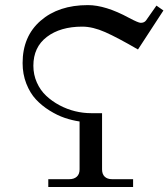

<svg xmlns="http://www.w3.org/2000/svg" viewBox="-20 -747 673 767"><path d="M70.3 -495.1Q70.3 -601.6 142.1 -664.1Q213.9 -726.6 331.1 -726.6Q401.4 -726.6 495.1 -675.8Q532.7 -655.8 542 -655.8Q556.6 -655.8 563.5 -665.5L605 -724.6L632.8 -705.1L531.2 -549.3Q449.7 -596.7 400.1 -618.7Q350.6 -640.6 308.6 -640.6Q221.2 -640.6 167.2 -599.6Q113.3 -558.6 113.3 -484.4Q113.3 -448.7 127.2 -417.5Q141.1 -386.2 164.6 -364.3Q188 -342.3 218 -326.4Q248 -310.5 280 -302.7Q312 -294.9 343.8 -294.9H387.7V-70.3Q387.7 -51.3 398.2 -41.3Q408.7 -31.2 427.7 -31.2H511.7V0H172.9V-31.2H256.8Q275.9 -31.2 286.9 -41.3Q297.9 -51.3 297.9 -70.3V-261.7Q268.1 -266.1 238.5 -276.1Q209 -286.1 178 -305.4Q147 -324.7 123.5 -349.9Q100.1 -375 85.2 -412.8Q70.3 -450.7 70.3 -495.1Z"/></svg>

Font: Theano Modern
Style: Regular
Weight: 400
Designer: Alexey Kryukov
Version: Version 2.00